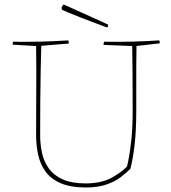

<svg xmlns="http://www.w3.org/2000/svg" viewBox="-20 -825 758 851"><path d="M362 6Q293 6 249 -13Q205 -32 181.5 -65Q158 -98 149 -139.5Q140 -181 140 -226Q140 -297 140.5 -371.5Q141 -446 141 -512Q141 -578 140 -621L36 -627Q36 -636 38 -640Q100 -639 159 -640.5Q218 -642 283 -646Q285 -638 285 -632L163 -622Q162 -585 160.5 -521Q159 -457 158.5 -380Q158 -303 158 -226Q158 -186 166 -148Q174 -110 196 -79Q218 -48 258 -30Q298 -12 362 -12Q431 -13 474.5 -37Q518 -61 543 -87Q553 -128 560.5 -190.5Q568 -253 568 -332Q568 -420 567.5 -492Q567 -564 566 -621L439 -626Q439 -632 441 -640Q506 -639 565 -640.5Q624 -642 686 -646Q688 -642 688 -633L585 -621Q584 -570 584 -533.5Q584 -497 584 -467.5Q584 -438 584 -407.5Q584 -377 584 -337Q584 -247 576.5 -182.5Q569 -118 558 -77Q539 -58 514 -39Q489 -20 454 -8Q415 6 362 6ZM455 -703Q437 -710 404 -722Q371 -734 337 -747.5Q303 -761 279 -771Q255 -781 254 -783L253 -792Q257 -801 262 -805L278 -798L431 -729L459 -716V-710Q459 -709 457.5 -706.5Q456 -704 455 -703Z"/></svg>

Font: Labrada Thin
Style: Regular
Weight: 100
Designer: Mercedes Jáuregui
Foundry: Omnibus-Type Team
Version: Version 1.000; ttfautohint (v1.8.4.7-5d5b)